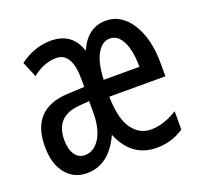

<svg xmlns="http://www.w3.org/2000/svg" viewBox="-103 -657 805 779"><g transform="rotate(-20 300.0 -268.0)"><path d="M254.9 -323.2V-356.9Q254.9 -472.2 187 -472.2Q134.8 -472.2 84 -432.1L56.2 -499Q120.1 -545.9 190.9 -545.9Q282.7 -545.9 311 -459Q349.1 -545.9 428.2 -545.9Q495.1 -545.9 537.1 -479.7Q579.1 -413.6 579.1 -306.2V-251H336.9Q338.4 -157.2 369.6 -112.5Q400.9 -67.9 452.1 -67.9Q506.3 -67.9 565.9 -105V-25.9Q513.7 9.8 448.2 9.8Q339.8 9.8 293.9 -102.1Q242.7 9.8 147 9.8Q90.8 9.8 56.4 -32.5Q22 -74.7 22 -149.9Q22 -312 182.1 -319.8ZM338.9 -323.2H493.2Q493.2 -392.1 473.4 -432.1Q453.6 -472.2 418.9 -472.2Q385.7 -472.2 363.8 -434.1Q341.8 -396 338.9 -323.2ZM253.9 -262.2 210.9 -258.8Q105 -250.5 105 -148.9Q105 -108.4 120.6 -85.2Q136.2 -62 163.1 -62Q203.1 -62 228.5 -102.3Q253.9 -142.6 253.9 -213.9Z"/></g></svg>

Font: WenQuanYi Micro Hei Mono
Style: Regular
Weight: 400
Foundry: Ascender Corporation
Version: Version 0.2.0-beta